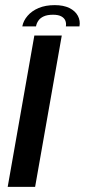

<svg xmlns="http://www.w3.org/2000/svg" viewBox="-20 -729 331 749"><path d="M10 0H117L221 -590.5H114ZM193.5 -709Q157.5 -709 130.8 -697.8Q104 -686.5 87.5 -667.2Q71 -648 67 -626H120.5Q122.5 -638 129.8 -648.5Q137 -659 150.8 -665.2Q164.5 -671.5 187 -671.5Q207.5 -671.5 219 -665.2Q230.5 -659 234.8 -648.8Q239 -638.5 237 -626H290Q294 -648 283.8 -667.2Q273.5 -686.5 250.5 -697.8Q227.5 -709 193.5 -709Z"/></svg>

Font: Anybody SemiExpanded
Style: Italic
Weight: 400
Width: 6
Italic angle: -10°
Version: Version 1.113;gftools[0.9.25]